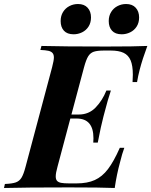

<svg xmlns="http://www.w3.org/2000/svg" viewBox="-63 -937 754 957"><path d="M0 0ZM325.7 -917Q356.9 -917 373.8 -898.4Q390.6 -879.9 390.6 -850.1Q390.6 -823.7 378.4 -804.7Q366.2 -785.6 346.2 -775.9Q326.2 -766.1 303.7 -766.1Q272 -766.1 255.6 -783.9Q239.3 -801.8 239.3 -832Q239.3 -857.9 251.2 -877.2Q263.2 -896.5 283 -906.7Q302.7 -917 325.7 -917ZM565.4 -917Q596.7 -917 613.5 -898.4Q630.4 -879.9 630.4 -850.1Q630.4 -823.7 618.2 -804.7Q606 -785.6 585.9 -775.9Q565.9 -766.1 543.5 -766.1Q511.7 -766.1 495.4 -783.9Q479 -801.8 479 -832Q479 -857.9 491 -877.2Q502.9 -896.5 522.7 -906.7Q542.5 -917 565.4 -917ZM671.4 -708Q647 -642.6 633.3 -589.8Q625 -557.6 620.1 -527.8H597.7Q599.1 -547.9 599.1 -564.5Q599.1 -609.9 588.1 -636Q577.1 -662.1 553.2 -673.6Q529.3 -685.1 488.3 -685.1H457Q421.9 -685.1 404.5 -679.2Q387.2 -673.3 376.7 -656.5Q366.2 -639.6 356 -602.1L293 -366.2H330.1Q379.9 -366.2 413.6 -401.1Q447.3 -436 467.3 -485.8H489.7Q473.6 -437.5 459 -379.9L452.6 -356Q440.4 -310.5 424.3 -226.1H401.9Q402.8 -240.7 402.8 -248Q402.8 -346.2 319.3 -346.2H287.6L223.6 -106Q214.8 -74.7 214.8 -57.6Q214.8 -43 221.4 -35.6Q228 -28.3 241.9 -25.6Q255.9 -22.9 281.2 -22.9H318.4Q372.6 -22.9 409.4 -39.6Q446.3 -56.2 475.1 -94Q503.9 -131.8 534.2 -200.2H556.6Q545.9 -171.9 535.2 -127.9Q518.6 -67.4 508.8 0Q440.9 -2.9 281.7 -2.9Q65.4 -2.9 -43 0L-38.6 -20Q-2.4 -21.5 15.6 -27.8Q33.7 -34.2 44.2 -51.3Q54.7 -68.4 64.5 -106L196.8 -602.1Q205.6 -636.2 205.6 -650.4Q205.6 -665 198.7 -672.9Q191.9 -680.7 178 -683.8Q164.1 -687 138.2 -688L143.6 -708Q251.5 -705.1 467.8 -705.1Q609.9 -705.1 671.4 -708Z"/></svg>

Font: TypoPRO Playfair Display SC
Style: Bold Italic
Weight: 700
Italic angle: -14.9847°
Designer: Claus Eggers Sørensen
Foundry: Claus Eggers Sørensen
Version: Version 1.004;PS 001.004;hotconv 1.0.70;makeotf.lib2.5.58329